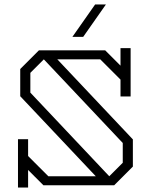

<svg xmlns="http://www.w3.org/2000/svg" viewBox="-20 -824 681 854"><path d="M571 -204V-83L488 0H173L105 -68V10H60V-205H105V-130L195 -40H406L70 -396V-517L153 -600H448L516 -532V-610H561V-395H516V-470L426 -560H235ZM526 -188 175 -560 115 -500V-412L466 -40L526 -100ZM451 -804H403L302 -660H350Z"/></svg>

Font: Kumar One Outline
Style: Regular
Weight: 400
Designer: Parimal Parmar
Foundry: Indian Type Foundry
Version: Version 1.000;PS 1.000;hotconv 1.0.88;makeotf.lib2.5.647800